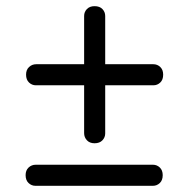

<svg xmlns="http://www.w3.org/2000/svg" viewBox="-20 -663 617 626"><path d="M65 -419.6Q65 -435.4 74.7 -444.5Q84.5 -453.6 98 -453.6H480Q493.2 -453.6 502.6 -444.5Q512 -435.4 512 -419.6Q512 -402.9 502.5 -393.9Q493 -384.9 480 -384.9H97Q84.2 -384.9 74.6 -394Q65 -403.2 65 -419.6ZM288.3 -195.9Q272.5 -195.9 263.4 -205.6Q254.3 -215.4 254.3 -228.9V-610.9Q254.3 -624.1 263.4 -633.5Q272.5 -642.9 288.3 -642.9Q305 -642.9 314 -633.4Q323 -623.9 323 -610.9V-227.9Q323 -215.1 313.9 -205.5Q304.7 -195.9 288.3 -195.9ZM63.5 -91.9Q63.5 -107.7 73.2 -116.8Q83 -125.9 96.5 -125.9H478.5Q491.7 -125.9 501.1 -116.8Q510.5 -107.7 510.5 -91.9Q510.5 -75.2 501 -66.2Q491.5 -57.2 478.5 -57.2H95.5Q82.7 -57.2 73.1 -66.3Q63.5 -75.5 63.5 -91.9Z"/></svg>

Font: Fraunces SuperSoft
Style: Regular
Weight: 900
Version: Version 1.000;[b76b70a41]